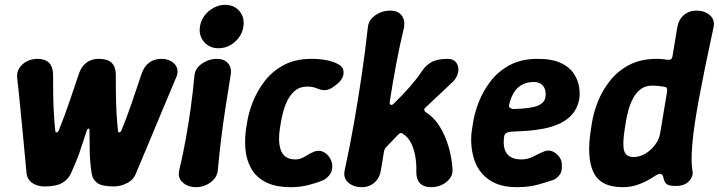

<svg xmlns="http://www.w3.org/2000/svg" viewBox="-20 -760 2980 796"><path d="M165 13Q136 13 114.5 -1Q93 -15 90 -42Q84 -111 77.5 -175.5Q71 -240 65 -305Q59 -370 51 -438Q49 -461 60.5 -478.5Q72 -496 92 -506Q112 -516 134 -516Q167 -516 183 -500Q199 -484 200 -454Q200 -414 200.5 -374.5Q201 -335 203 -296Q205 -257 209 -218Q210 -211 214.5 -211Q219 -211 223 -218Q247 -277 267 -335.5Q287 -394 307 -454Q317 -484 338 -500Q359 -516 389 -516Q426 -516 442.5 -500Q459 -484 460 -454Q460 -414 460.5 -374.5Q461 -335 463 -296Q465 -257 469 -218Q470 -211 474.5 -211Q479 -211 483 -218Q507 -277 527 -335.5Q547 -394 567 -454Q577 -484 598 -500Q619 -516 649 -516H650Q673 -516 690.5 -505.5Q708 -495 714 -477.5Q720 -460 710 -438Q681 -370 654 -305Q627 -240 600 -175.5Q573 -111 544 -42Q534 -15 507 -1Q480 13 451 13Q404 13 384 -1Q364 -15 360 -41Q353 -86 352 -130.5Q351 -175 351 -220Q351 -227 347 -227Q343 -227 340 -220Q326 -175 310.5 -130.5Q295 -86 274 -41Q262 -15 237 -1Q212 13 165 13Z M793 16Q760 16 738 -3Q716 -22 723 -54Q739 -121 750.5 -185.5Q762 -250 771 -314.5Q780 -379 786 -446Q788 -468 802 -483Q816 -498 836.5 -507Q857 -516 878 -516Q910 -516 926 -497Q942 -478 936 -447Q925 -380 915 -315Q905 -250 897 -185.5Q889 -121 883 -54Q881 -33 867.5 -17.5Q854 -2 834.5 7Q815 16 793 16ZM884 -560Q860 -560 841.5 -572.5Q823 -585 814 -605Q805 -625 809 -650Q813 -676 828.5 -696Q844 -716 866.5 -728Q889 -740 913 -740Q951 -740 973 -713.5Q995 -687 989 -650Q984 -614 954.5 -587Q925 -560 884 -560Z M1187 16Q1121 16 1080.5 -5.5Q1040 -27 1020.5 -63Q1001 -99 997.5 -141.5Q994 -184 1000 -225L1004 -250Q1010 -291 1028 -337Q1046 -383 1077.5 -424Q1109 -465 1157 -490.5Q1205 -516 1271 -516Q1305 -516 1333.5 -510.5Q1362 -505 1382 -494Q1398 -486 1402.5 -471.5Q1407 -457 1401 -441.5Q1395 -426 1378 -412L1364 -401Q1347 -388 1330 -386.5Q1313 -385 1293 -394Q1277 -401 1253 -401Q1226 -401 1207 -387Q1188 -373 1175.5 -350.5Q1163 -328 1155.5 -301.5Q1148 -275 1144 -250L1140 -225Q1137 -206 1137 -184Q1137 -162 1142.5 -142.5Q1148 -123 1163 -111Q1178 -99 1205 -99Q1225 -99 1246.5 -112.5Q1268 -126 1284 -132Q1302 -138 1317.5 -131.5Q1333 -125 1343.5 -111Q1354 -97 1357 -80Q1360 -52 1346.5 -35Q1333 -18 1318 -12Q1297 -3 1261 6.5Q1225 16 1187 16Z M1479 16Q1446 16 1424 -3Q1402 -22 1409 -54Q1431 -155 1448 -252.5Q1465 -350 1479.5 -448Q1494 -546 1505 -646Q1507 -668 1520.5 -683Q1534 -698 1554.5 -707Q1575 -716 1597 -716Q1629 -716 1644.5 -697Q1660 -678 1655 -646Q1637 -572 1622.5 -494Q1608 -416 1596 -340Q1594 -328 1600 -325.5Q1606 -323 1614 -332Q1649 -366 1678.5 -399.5Q1708 -433 1730 -466Q1745 -489 1769 -502.5Q1793 -516 1836 -516Q1856 -516 1867 -505.5Q1878 -495 1880 -479Q1882 -463 1874.5 -445.5Q1867 -428 1849 -413L1747 -317Q1732 -306 1745 -295Q1780 -273 1803 -235.5Q1826 -198 1839.5 -152.5Q1853 -107 1856 -60Q1858 -37 1845 -20Q1832 -3 1811.5 6.5Q1791 16 1768 16Q1736 16 1720.5 -1Q1705 -18 1706 -50Q1707 -83 1701.5 -113.5Q1696 -144 1684 -167.5Q1672 -191 1652 -204Q1642 -214 1630 -201L1582 -151Q1578 -147 1575.5 -142.5Q1573 -138 1572 -132L1559 -53Q1554 -22 1532.5 -3Q1511 16 1479 16Z M2124 16Q2071 16 2035.5 0.5Q2000 -15 1978 -41Q1956 -67 1946 -98.5Q1936 -130 1934 -163Q1932 -196 1937 -225L1941 -250Q1947 -291 1965 -337Q1983 -383 2014.5 -424Q2046 -465 2094 -490.5Q2142 -516 2208 -516Q2269 -516 2305 -499Q2341 -482 2358.5 -455.5Q2376 -429 2380.5 -401.5Q2385 -374 2382 -352Q2375 -313 2354 -288Q2333 -263 2302 -248.5Q2271 -234 2235.5 -227Q2200 -220 2164 -217.5Q2128 -215 2098 -214Q2083 -212 2077 -207Q2071 -202 2070 -193Q2066 -165 2071.5 -144Q2077 -123 2094 -111Q2111 -99 2142 -99Q2169 -99 2195 -113Q2221 -127 2238 -133Q2256 -139 2271.5 -132Q2287 -125 2298 -110.5Q2309 -96 2309 -80Q2312 -50 2300 -35Q2288 -20 2276 -15Q2257 -8 2215.5 4Q2174 16 2124 16ZM2109 -308Q2182 -310 2210 -322Q2238 -334 2241 -357Q2244 -375 2239.5 -389Q2235 -403 2223.5 -411.5Q2212 -420 2193 -420Q2163 -420 2142 -407.5Q2121 -395 2108.5 -373Q2096 -351 2090 -322Q2090 -316 2096 -312Q2102 -308 2109 -308Z M2561 16Q2470 16 2440.5 -45.5Q2411 -107 2430 -225L2434 -250Q2440 -291 2458 -337Q2476 -383 2508 -424Q2540 -465 2588 -490.5Q2636 -516 2702 -516Q2718 -516 2730 -514.5Q2742 -513 2749 -512Q2765 -510 2768 -526L2788 -647Q2793 -678 2814.5 -697Q2836 -716 2868 -716Q2901 -716 2923 -697Q2945 -678 2938 -646Q2900 -471 2878 -352Q2856 -233 2850 -160Q2844 -87 2851 -51Q2855 -29 2836.5 -9Q2818 11 2781 11Q2751 11 2742 1.5Q2733 -8 2731 -21Q2729 -33 2723 -37Q2717 -41 2710 -38Q2703 -36 2690.5 -27.5Q2678 -19 2659 -9Q2640 1 2615.5 8.5Q2591 16 2561 16ZM2607 -109Q2632 -109 2655.5 -123Q2679 -137 2696.5 -160.5Q2714 -184 2718 -214L2746 -383Q2747 -399 2736 -400Q2728 -401 2714.5 -403Q2701 -405 2684 -405Q2656 -405 2637 -391Q2618 -377 2605.5 -354Q2593 -331 2585.5 -304Q2578 -277 2574 -250L2570 -225Q2560 -162 2567.5 -135.5Q2575 -109 2607 -109Z"/></svg>

Font: Winky Sans SemiBold
Style: Italic
Weight: 600
Italic angle: -8.97852°
Designer: Simon Atzbach
Foundry: typofactur
Version: Version 1.205